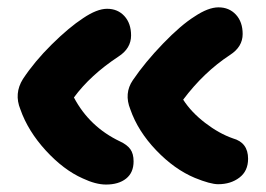

<svg xmlns="http://www.w3.org/2000/svg" viewBox="-20 -514 720 520"><path d="M570.8 -15.1Q549.8 -15.1 507.8 -32.2Q452.6 -55.2 403.1 -106.9Q353.5 -158.7 333 -217.8Q315.4 -261.2 339.8 -296.9Q373 -345.7 421.6 -396Q470.2 -446.3 506.8 -469.2Q543.9 -494.1 571.8 -494.1Q600.6 -494.1 618.9 -474.4Q637.2 -454.6 637.2 -421.9Q637.2 -387.2 603 -365.2Q532.2 -318.8 476.1 -244.1Q498 -210 535.6 -181.2Q573.2 -152.3 610.8 -139.2Q651.9 -127.9 651.9 -84Q651.9 -50.8 628.4 -33Q605 -15.1 570.8 -15.1ZM267.1 -14.2Q239.3 -14.2 204.1 -30.8Q152.3 -53.7 104 -106.4Q55.7 -159.2 35.2 -217.8Q17.6 -260.7 42 -299.8Q73.2 -347.2 120.1 -393.6Q167 -439.9 205.1 -464.8Q242.7 -490.2 270 -490.2Q298.8 -490.2 316.9 -470.5Q335 -450.7 335 -418Q335 -382.8 300.8 -360.8Q224.6 -310.5 180.2 -250Q222.2 -170.4 305.2 -130.9Q324.2 -122.1 333 -109.9Q341.8 -97.7 341.8 -77.1Q341.8 -46.4 321.5 -30.3Q301.3 -14.2 267.1 -14.2Z"/></svg>

Font: Shantell Sans Irregular
Style: Bold
Weight: 700
Designer: Stephen Nixon, Anya Danilova, Shantell Martin
Foundry: Arrow Type
Version: Version 1.006;[9816181b4]